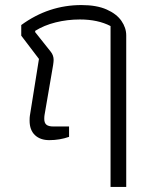

<svg xmlns="http://www.w3.org/2000/svg" viewBox="-20 -544 599 759"><path d="M417 -441Q367 -467 296 -467Q246 -467 200 -455.5Q154 -444 119 -422V-417L181 -339Q192 -325 192 -307Q192 -301 190 -287L156 -89Q155 -83 155 -74Q155 -58 163.5 -51Q172 -44 191 -44H253V-3Q216 10 175 10Q139 10 118 -10Q97 -30 97 -67Q97 -80 98 -86L134 -311L64 -403V-445Q172 -524 302 -524Q362 -524 401.5 -506.5Q441 -489 460 -461.5Q479 -434 479 -404V195H417Z"/></svg>

Font: Athiti
Style: Regular
Weight: 400
Designer: CadsonDemak Team
Foundry: CadsonDemak
Version: Version 1.032